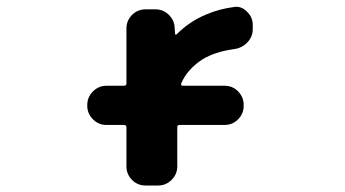

<svg xmlns="http://www.w3.org/2000/svg" viewBox="-20 -577 1040 579"><path d="M418.9 -17.6Q394.5 -17.6 377.9 -34.7Q361.3 -51.8 361.3 -75.2V-193.4Q361.3 -200.2 353.5 -200.2H300.8Q277.3 -200.2 260.3 -217.3Q243.2 -234.4 243.2 -257.8V-260.7Q243.2 -284.2 260.3 -301.3Q277.3 -318.4 300.8 -318.4H353.5Q361.3 -318.4 361.3 -325.2V-491.2Q361.3 -514.6 377.9 -531.7Q394.5 -548.8 418.9 -548.8H449.2Q472.7 -548.8 489.7 -531.7Q506.8 -514.6 506.8 -491.2L507.8 -475.6Q507.8 -473.6 509.3 -472.7Q510.7 -471.7 512.7 -473.6Q551.8 -512.7 601.6 -533.2Q639.6 -549.8 684.6 -555.7Q688.5 -556.6 691.4 -556.6Q710.9 -556.6 724.6 -542Q742.2 -525.4 742.2 -502V-489.3Q742.2 -465.8 725.6 -448.7Q709 -431.6 684.6 -428.7Q627.9 -420.9 589.8 -397.5Q543.9 -367.2 526.4 -325.2Q525.4 -322.3 526.9 -320.3Q528.3 -318.4 531.2 -318.4H657.2Q681.6 -318.4 698.2 -301.3Q714.8 -284.2 714.8 -260.7V-257.8Q714.8 -234.4 698.2 -217.3Q681.6 -200.2 657.2 -200.2H521.5Q514.6 -200.2 514.6 -193.4V-75.2Q514.6 -51.8 497.6 -34.7Q480.5 -17.6 457 -17.6Z"/></svg>

Font: Rounded Mgen+ 1mn bold
Style: Bold
Weight: 700
Designer: [Source Han Sans]
Ryoko NISHIZUKA  (kana & ideographs); Paul D. Hunt (Latin, Greek & Cyrillic); Wenlong ZHANG  (bopomofo
Version: Version 1.059.20150602